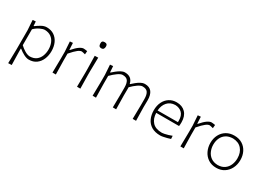

<svg xmlns="http://www.w3.org/2000/svg" viewBox="-15 -1599 3652 2664"><g transform="rotate(30 1810.5 -267.0)"><path d="M100 194.5Q101 138.5 102.2 85.5Q103.5 32.5 104.5 -28.5V-335.5Q102 -372.5 99.2 -413.5Q96.5 -454.5 94 -494.5L142.5 -498.5L147 -429.5H154Q189 -456 232 -480.5Q275 -505 318 -505Q387 -505 436.2 -471.8Q485.5 -438.5 511.8 -380.8Q538 -323 538 -249Q538 -179.5 513.5 -120.8Q489 -62 440.5 -26.2Q392 9.5 320 9.5Q285 9.5 239.8 -13.8Q194.5 -37 157 -68.5H150.5V-27Q152 33 153 84.5Q154 136 155.5 192ZM312 -35.5Q375 -37 414.2 -67Q453.5 -97 472 -145.2Q490.5 -193.5 490.5 -249Q490.5 -307 471 -354.2Q451.5 -401.5 411.5 -430Q371.5 -458.5 310.5 -460Q280 -459 235.8 -438.2Q191.5 -417.5 150.5 -378V-123Q185 -89.5 229.2 -63.2Q273.5 -37 312 -35.5Z M697.5 0Q698.5 -56 699.2 -107.8Q700 -159.5 701 -220.5V-335.5Q698.5 -373.5 695.8 -413.5Q693 -453.5 690.5 -494.5L737.5 -498.5L743 -390.5H749Q803.5 -453.5 841.8 -479.2Q880 -505 907.5 -505Q916 -505 934.2 -502.8Q952.5 -500.5 966 -498L961.5 -444.5Q942 -449.5 926 -453.2Q910 -457 905 -457Q880 -457 844.8 -430.2Q809.5 -403.5 747 -332V-219Q748 -159 749.2 -107.5Q750.5 -56 751.5 0Z M1090.5 0Q1091.5 -56 1092.2 -107.8Q1093 -159.5 1093.5 -220.5V-270.5Q1092.5 -333 1091.2 -386Q1090 -439 1089 -494.5L1144 -496.5Q1143 -440 1142 -386.8Q1141 -333.5 1140 -270.5V-220.5Q1141 -159.5 1142 -107.8Q1143 -56 1144 0ZM1114.5 -629.5Q1091.5 -629.5 1081 -643Q1070.5 -656.5 1070.5 -687Q1070.5 -709 1081 -718.2Q1091.5 -727.5 1115.5 -727.5Q1139 -727.5 1149.5 -717.2Q1160 -707 1160 -683.5Q1160 -629.5 1114.5 -629.5Z M1340.5 0Q1341.5 -56 1342.2 -107.8Q1343 -159.5 1344 -220.5V-335.5Q1341.5 -374.5 1338.8 -414.5Q1336 -454.5 1333.5 -494.5L1381.5 -498.5L1388 -402.5H1394.5Q1416 -422 1445.8 -446Q1475.5 -470 1507.8 -487.5Q1540 -505 1569 -505Q1681.5 -505 1705 -399.5H1710Q1733 -421 1763.2 -445.8Q1793.5 -470.5 1826 -487.8Q1858.5 -505 1887.5 -505Q1964 -505 1998.8 -459Q2033.5 -413 2033.5 -327.5Q2033.5 -295 2032.8 -267.8Q2032 -240.5 2032 -220.5Q2033 -159.5 2034.2 -107.8Q2035.5 -56 2036.5 0H1982.5Q1983.5 -56 1984.2 -107.5Q1985 -159 1986 -219V-318.5Q1986 -388 1962.5 -423.5Q1939 -459 1877 -459Q1848.5 -459 1804.2 -428.5Q1760 -398 1714 -351.5Q1714.5 -340.5 1714.5 -327.5Q1714.5 -295 1714 -267.8Q1713.5 -240.5 1713.5 -220.5Q1714.5 -159.5 1715.5 -107.8Q1716.5 -56 1717.5 0H1664Q1665 -56 1665.5 -107.5Q1666 -159 1667 -219V-318.5Q1667 -388 1643.8 -423.5Q1620.5 -459 1558.5 -459Q1529.5 -459 1483.5 -427Q1437.5 -395 1390 -346V-219Q1391 -159 1392.2 -107.5Q1393.5 -56 1394.5 0Z M2427 9.5Q2342 9.5 2286.2 -24.2Q2230.5 -58 2203.2 -116.8Q2176 -175.5 2176 -251Q2176 -325 2203.5 -382.2Q2231 -439.5 2281.2 -472.2Q2331.5 -505 2399 -505Q2488.5 -505 2541 -450.2Q2593.5 -395.5 2593.5 -296.5Q2593.5 -261 2589.5 -235.5H2223.5Q2226.5 -143 2277 -89Q2327.5 -35 2429.5 -35Q2441.5 -35 2467 -40Q2492.5 -45 2522.8 -54Q2553 -63 2580.5 -74L2583.5 -25Q2560.5 -17 2530.5 -9Q2500.5 -1 2472.5 4.2Q2444.5 9.5 2427 9.5ZM2400 -462.5Q2320.5 -460.5 2274.8 -408.2Q2229 -356 2223.5 -273.5L2549 -274.5Q2549 -280 2549.2 -285.2Q2549.5 -290.5 2549.5 -295.5Q2549.5 -380 2508 -420.2Q2466.5 -460.5 2400 -462.5Z M2746.5 0Q2747.5 -56 2748.2 -107.8Q2749 -159.5 2750 -220.5V-335.5Q2747.5 -373.5 2744.8 -413.5Q2742 -453.5 2739.5 -494.5L2786.5 -498.5L2792 -390.5H2798Q2852.5 -453.5 2890.8 -479.2Q2929 -505 2956.5 -505Q2965 -505 2983.2 -502.8Q3001.5 -500.5 3015 -498L3010.5 -444.5Q2991 -449.5 2975 -453.2Q2959 -457 2954 -457Q2929 -457 2893.8 -430.2Q2858.5 -403.5 2796 -332V-219Q2797 -159 2798.2 -107.5Q2799.5 -56 2800.5 0Z M3324 9.5Q3247 9.5 3193 -26.8Q3139 -63 3110.8 -122.5Q3082.5 -182 3082.5 -251Q3082.5 -325 3112.8 -382.5Q3143 -440 3197.2 -472.5Q3251.5 -505 3323.5 -505Q3398 -505 3451.5 -471.8Q3505 -438.5 3534 -380.8Q3563 -323 3563 -251Q3563 -178 3533.2 -119Q3503.5 -60 3449.8 -25.2Q3396 9.5 3324 9.5ZM3324 -34.5Q3390 -36 3432.2 -66.8Q3474.5 -97.5 3495 -146.2Q3515.5 -195 3515.5 -251Q3515.5 -344.5 3465.2 -401.5Q3415 -458.5 3324 -461Q3259.5 -459.5 3216.2 -431.5Q3173 -403.5 3151.2 -356.5Q3129.5 -309.5 3129.5 -251Q3129.5 -195.5 3150.5 -146.5Q3171.5 -97.5 3214.5 -66.8Q3257.5 -36 3324 -34.5Z"/></g></svg>

Font: Commissioner Loud ExtraLight
Style: Regular
Weight: 200
Designer: Kostas Bartsokas
Foundry: Kostas Bartsokas
Version: Version 1.000; ttfautohint (v1.8.3)